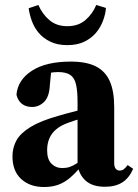

<svg xmlns="http://www.w3.org/2000/svg" viewBox="-20 -735 554 770"><path d="M156 15Q100 15 65 -17Q30 -49 30 -108Q30 -143 46 -172Q62 -201 103 -226Q144 -251 216 -271Q239 -278 265 -284.5Q291 -291 318 -298.5Q345 -306 371 -313V-280Q336 -269 304.5 -259.5Q273 -250 252 -242Q224 -232 205.5 -216.5Q187 -201 178 -180Q169 -159 169 -132Q169 -96 186.5 -78.5Q204 -61 230 -61Q246 -61 259.5 -65.5Q273 -70 290 -81Q307 -92 331 -112L340 -65H303Q280 -38 259 -20.5Q238 -3 213.5 6Q189 15 156 15ZM401 14Q351 14 324 -10Q297 -34 291 -74V-78V-326Q291 -372 284.5 -398Q278 -424 261 -435Q244 -446 213 -446Q196 -446 177.5 -442.5Q159 -439 134 -432L187 -466L180 -395Q178 -347 157 -326.5Q136 -306 109 -306Q84 -306 68 -318.5Q52 -331 46 -355Q51 -414 107.5 -451Q164 -488 264 -488Q326 -488 364 -469Q402 -450 420 -410Q438 -370 438 -305V-81Q438 -66 444 -58.5Q450 -51 460 -51Q469 -51 476 -56Q483 -61 492 -73L514 -58Q498 -21 470.5 -3.5Q443 14 401 14ZM95 -702 134 -715Q150 -678 178.5 -654Q207 -630 250 -630Q294 -630 322.5 -654.5Q351 -679 366 -715L405 -703Q403 -678 393 -651.5Q383 -625 365 -603.5Q347 -582 318.5 -568Q290 -554 250 -554Q210 -554 181.5 -568Q153 -582 135 -603.5Q117 -625 107.5 -651.5Q98 -678 95 -702Z"/></svg>

Font: Source Serif 4 36pt
Style: Bold
Weight: 700
Designer: Frank Grießhammer
Foundry: Adobe Systems Incorporated
Version: Version 4.004;hotconv 1.0.116;makeotfexe 2.5.65601